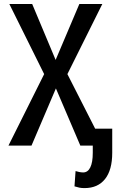

<svg xmlns="http://www.w3.org/2000/svg" viewBox="-20 -731 583 964"><path d="M259.3 -430.2 378.4 -710.9H493.7L318.4 -358.9L501 0H383.3L260.7 -287.1L138.2 0H22.5L201.7 -358.9L26.9 -710.9H141.6ZM543.5 -85V36.1Q543.5 122.6 507.3 168Q471.2 213.4 404.3 213.4Q389.6 213.4 378.7 211.2Q367.7 209 354 204.6L359.4 127.9Q366.7 130.4 377.7 132.6Q388.7 134.8 397.5 134.8Q420.9 134.8 433.3 109.6Q445.8 84.5 445.8 36.1V-85Z"/></svg>

Font: Franco
Style: Regular
Weight: 400
Designer: Google
Version: Version 1.200311; 2013